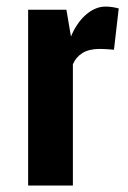

<svg xmlns="http://www.w3.org/2000/svg" viewBox="-20 -573 394 593"><path d="M346.7 -546.9 332 -419.4Q324.7 -419.9 319.6 -420.4Q314.5 -420.9 309.6 -421.1Q304.7 -421.4 299.8 -421.6Q294.9 -421.9 288.1 -421.9Q254.9 -421.9 234.6 -409.2Q214.4 -396.5 205.1 -374.5V0H66.9V-543H185.1L199.2 -460Q207 -479.5 218.3 -496.3Q229.5 -513.2 243.2 -525.6Q256.8 -538.1 272.7 -545.4Q288.6 -552.7 306.2 -552.7Q316.4 -552.7 327.4 -551Q338.4 -549.3 346.7 -546.9Z"/></svg>

Font: Ufes Sans
Style: Bold
Weight: 700
Designer: Ricardo Esteves & Filipe Motta
Foundry: ProDesignUfes - Ricardo Esteves, Filipe Motta (This is a derivative work, based on Roboto family, by Christian Robertson
Version: Version 2.0